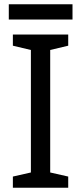

<svg xmlns="http://www.w3.org/2000/svg" viewBox="-20 -875 379 895"><path d="M318 -855H21V-784H318ZM298 0V-52L214 -71V-642L298 -662V-714H40V-662L124 -642V-71L40 -52V0Z"/></svg>

Font: Noto Sans Bengali
Style: Regular
Weight: 400
Designer: Jelle Bosma - Monotype Design Team
Foundry: Monotype Imaging Inc.
Version: Version 2.003